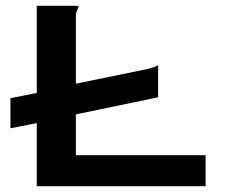

<svg xmlns="http://www.w3.org/2000/svg" viewBox="-20 -643 790 663"><path d="M107 0V-218L16 -200V-304L107 -322V-623H248Q251 -621 251 -619Q251 -615 247 -609.5Q243 -604 242 -588V-354L481 -403Q495 -406 506.5 -409.5Q518 -413 526 -418V-307L242 -248V-107H690V0Z"/></svg>

Font: Inconsolata ExtraExpanded ExtraBold
Style: Regular
Weight: 800
Width: 8
Monospace: yes
Designer: Raph Levien, Cyreal, Brenton Simpson
Foundry: Raph Levien, Cyreal, Google
Version: Version 3.001; ttfautohint (v1.8.2.53-6de2)